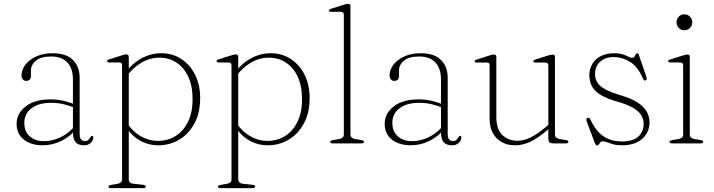

<svg xmlns="http://www.w3.org/2000/svg" viewBox="-20 -746 3716 999"><path d="M359.5 -57V-66V-71V-331Q359.5 -390.5 330.2 -421.2Q301 -452 246 -452Q191.5 -452 166.2 -430Q141 -408 141 -378.5V-350Q141 -337.5 134 -331.2Q127 -325 116 -325Q105.5 -325 98.8 -333.2Q92 -341.5 92 -353.5Q92 -383 112.2 -409.5Q132.5 -436 168.8 -452.5Q205 -469 253.5 -469Q324.5 -469 359.5 -434Q394.5 -399 394.5 -341V-50Q394.5 -29 401.8 -20.8Q409 -12.5 420.5 -12.5Q435.5 -12.5 441 -19Q446.5 -25.5 450 -31.5Q452 -34.5 453.8 -36.8Q455.5 -39 459 -39Q462 -39 463.8 -36.8Q465.5 -34.5 465.5 -30Q465.5 -20.5 459.8 -11.5Q454 -2.5 443.2 3.8Q432.5 10 417 10Q388 10 373.8 -5.8Q359.5 -21.5 359.5 -57ZM66.5 -102.5Q66.5 -155.5 113.5 -192.2Q160.5 -229 242.5 -229Q280 -229 312.8 -221Q345.5 -213 372 -202L370 -185Q343 -195.5 312.8 -203.2Q282.5 -211 247 -211Q180.5 -211 143.5 -182.5Q106.5 -154 106.5 -106.5Q106.5 -61 135.2 -36.2Q164 -11.5 208 -11.5Q253.5 -11.5 296.5 -32.5Q339.5 -53.5 372.5 -94L381.5 -81Q348.5 -37.5 301.2 -13.8Q254 10 201.5 10Q143 10 104.8 -19.2Q66.5 -48.5 66.5 -102.5Z M650 -449V-377.5V-375.5V187Q650 196.5 656.2 202.8Q662.5 209 674 210L723.5 215.5Q731 216 734.8 218.5Q738.5 221 738.5 225Q738.5 228.5 735.2 230.8Q732 233 725.5 233H557Q551 233 547.8 230.8Q544.5 228.5 544.5 225Q544.5 221.5 548.2 219.2Q552 217 559 216L591 210.5Q602 208.5 608.5 202.8Q615 197 615 187.5V-405Q615 -413.5 611.5 -417.2Q608 -421 599.5 -421H550.5Q543 -421 540 -422.8Q537 -424.5 537 -427.5Q537 -430.5 539.8 -433Q542.5 -435.5 549.5 -437.5L612.5 -457.5Q622 -460.5 627.8 -461.8Q633.5 -463 637.5 -463Q644 -463 647 -459.8Q650 -456.5 650 -449ZM633.5 -342.5 629.5 -363.5Q665.5 -414.5 715 -441.8Q764.5 -469 818.5 -469Q877.5 -469 923.2 -439.2Q969 -409.5 995.2 -356.8Q1021.5 -304 1021.5 -236.5Q1021.5 -159 991.8 -104Q962 -49 912.8 -19.5Q863.5 10 804 10Q745 10 697.2 -21.5Q649.5 -53 623.5 -108.5L629 -126Q657 -73 703.2 -43Q749.5 -13 802.5 -13Q852.5 -13 893.2 -38Q934 -63 958 -111.8Q982 -160.5 982 -230.5Q982 -299 959.5 -347Q937 -395 898 -420.5Q859 -446 809 -446Q760 -446 715 -419.5Q670 -393 633.5 -342.5Z M1219.5 -449V-377.5V-375.5V187Q1219.5 196.5 1225.8 202.8Q1232 209 1243.5 210L1293 215.5Q1300.5 216 1304.2 218.5Q1308 221 1308 225Q1308 228.5 1304.8 230.8Q1301.5 233 1295 233H1126.5Q1120.5 233 1117.2 230.8Q1114 228.5 1114 225Q1114 221.5 1117.8 219.2Q1121.5 217 1128.5 216L1160.5 210.5Q1171.5 208.5 1178 202.8Q1184.5 197 1184.5 187.5V-405Q1184.5 -413.5 1181 -417.2Q1177.5 -421 1169 -421H1120Q1112.5 -421 1109.5 -422.8Q1106.5 -424.5 1106.5 -427.5Q1106.5 -430.5 1109.2 -433Q1112 -435.5 1119 -437.5L1182 -457.5Q1191.5 -460.5 1197.2 -461.8Q1203 -463 1207 -463Q1213.5 -463 1216.5 -459.8Q1219.5 -456.5 1219.5 -449ZM1203 -342.5 1199 -363.5Q1235 -414.5 1284.5 -441.8Q1334 -469 1388 -469Q1447 -469 1492.8 -439.2Q1538.5 -409.5 1564.8 -356.8Q1591 -304 1591 -236.5Q1591 -159 1561.2 -104Q1531.5 -49 1482.2 -19.5Q1433 10 1373.5 10Q1314.5 10 1266.8 -21.5Q1219 -53 1193 -108.5L1198.5 -126Q1226.5 -73 1272.8 -43Q1319 -13 1372 -13Q1422 -13 1462.8 -38Q1503.5 -63 1527.5 -111.8Q1551.5 -160.5 1551.5 -230.5Q1551.5 -299 1529 -347Q1506.5 -395 1467.5 -420.5Q1428.5 -446 1378.5 -446Q1329.5 -446 1284.5 -419.5Q1239.5 -393 1203 -342.5Z M1803.5 -712V-46Q1803.5 -36.5 1810 -30.5Q1816.5 -24.5 1828 -22.5L1858 -17.5Q1865.5 -16.5 1869.5 -14.5Q1873.5 -12.5 1873.5 -8Q1873.5 -4.5 1870 -2.2Q1866.5 0 1860 0H1710.5Q1704.5 0 1701.2 -2.2Q1698 -4.5 1698 -8Q1698 -12 1701.8 -14Q1705.5 -16 1712.5 -17L1744.5 -22.5Q1756 -25 1762.5 -30.5Q1769 -36 1769 -45.5V-668Q1769 -676.5 1765.5 -680.5Q1762 -684.5 1753 -684.5H1704Q1697 -684.5 1694 -686.2Q1691 -688 1691 -690.5Q1691 -693.5 1693.8 -696Q1696.5 -698.5 1703 -700.5L1766.5 -720.5Q1776 -723.5 1782 -724.8Q1788 -726 1791.5 -726Q1798 -726 1800.8 -722.8Q1803.5 -719.5 1803.5 -712Z M2274.5 -57V-66V-71V-331Q2274.5 -390.5 2245.2 -421.2Q2216 -452 2161 -452Q2106.5 -452 2081.2 -430Q2056 -408 2056 -378.5V-350Q2056 -337.5 2049 -331.2Q2042 -325 2031 -325Q2020.5 -325 2013.8 -333.2Q2007 -341.5 2007 -353.5Q2007 -383 2027.2 -409.5Q2047.5 -436 2083.8 -452.5Q2120 -469 2168.5 -469Q2239.5 -469 2274.5 -434Q2309.5 -399 2309.5 -341V-50Q2309.5 -29 2316.8 -20.8Q2324 -12.5 2335.5 -12.5Q2350.5 -12.5 2356 -19Q2361.5 -25.5 2365 -31.5Q2367 -34.5 2368.8 -36.8Q2370.5 -39 2374 -39Q2377 -39 2378.8 -36.8Q2380.5 -34.5 2380.5 -30Q2380.5 -20.5 2374.8 -11.5Q2369 -2.5 2358.2 3.8Q2347.5 10 2332 10Q2303 10 2288.8 -5.8Q2274.5 -21.5 2274.5 -57ZM1981.5 -102.5Q1981.5 -155.5 2028.5 -192.2Q2075.5 -229 2157.5 -229Q2195 -229 2227.8 -221Q2260.5 -213 2287 -202L2285 -185Q2258 -195.5 2227.8 -203.2Q2197.5 -211 2162 -211Q2095.5 -211 2058.5 -182.5Q2021.5 -154 2021.5 -106.5Q2021.5 -61 2050.2 -36.2Q2079 -11.5 2123 -11.5Q2168.5 -11.5 2211.5 -32.5Q2254.5 -53.5 2287.5 -94L2296.5 -81Q2263.5 -37.5 2216.2 -13.8Q2169 10 2116.5 10Q2058 10 2019.8 -19.2Q1981.5 -48.5 1981.5 -102.5Z M2833 -29.5V-79V-83.5V-404.5Q2833 -412.5 2829.5 -416.5Q2826 -420.5 2817.5 -420.5H2768Q2761 -420.5 2758 -422.2Q2755 -424 2755 -427Q2755 -430 2757.8 -432.5Q2760.5 -435 2767 -436.5L2830.5 -457Q2840 -459.5 2846 -460.8Q2852 -462 2855.5 -462Q2862 -462 2864.8 -458.8Q2867.5 -455.5 2867.5 -448.5V-46Q2867.5 -36.5 2874 -30.5Q2880.5 -24.5 2892 -22.5L2922 -17.5Q2929.5 -16.5 2933.5 -14.5Q2937.5 -12.5 2937.5 -8Q2937.5 -4.5 2934 -2.2Q2930.5 0 2924 0H2860Q2844.5 0 2838.8 -5.8Q2833 -11.5 2833 -29.5ZM2527.5 -130V-404.5Q2527.5 -412.5 2524.2 -416.5Q2521 -420.5 2512 -420.5H2463Q2455.5 -420.5 2452.5 -422.2Q2449.5 -424 2449.5 -427Q2449.5 -430 2452.2 -432.5Q2455 -435 2462 -436.5L2525.5 -457Q2534.5 -459.5 2540.8 -460.8Q2547 -462 2550.5 -462Q2556.5 -462 2559.5 -458.8Q2562.5 -455.5 2562.5 -448.5V-137Q2562.5 -75 2593.2 -44.2Q2624 -13.5 2673.5 -13.5Q2704 -13.5 2739.8 -30.5Q2775.5 -47.5 2820.5 -85.5L2844.5 -106L2857.5 -94L2831.5 -72Q2779 -27 2739.5 -8.5Q2700 10 2661 10Q2600.5 10 2564 -27Q2527.5 -64 2527.5 -130Z M3172 -449Q3129.5 -449 3102.8 -425Q3076 -401 3076 -361Q3076 -336 3088.2 -316.5Q3100.5 -297 3130 -281Q3159.5 -265 3210.5 -250Q3264.5 -234 3297.5 -212.5Q3330.5 -191 3345 -165Q3359.5 -139 3359.5 -109Q3359.5 -57.5 3321.5 -23.8Q3283.5 10 3215.5 10Q3189 10 3170.5 4.8Q3152 -0.5 3138.8 -5.5Q3125.5 -10.5 3116 -10.5Q3107 -10.5 3103 -5.2Q3099 0 3096 5.2Q3093 10.5 3086.5 10.5Q3083 10.5 3080.8 8.2Q3078.5 6 3076 0.5L3032.5 -115Q3030.5 -120.5 3031 -125.5Q3031.5 -130.5 3037 -132.5Q3042 -134.5 3045.8 -132.2Q3049.5 -130 3051.5 -125Q3073 -79 3099 -54Q3125 -29 3154.8 -19.5Q3184.5 -10 3215.5 -10Q3272.5 -10 3300.8 -35Q3329 -60 3329 -101Q3329 -125 3316.8 -145.8Q3304.5 -166.5 3274.5 -184.5Q3244.5 -202.5 3191 -217.5Q3137.5 -233 3106 -252Q3074.5 -271 3060.5 -296.2Q3046.5 -321.5 3046.5 -355Q3046.5 -387.5 3061.8 -413.2Q3077 -439 3106 -454Q3135 -469 3176.5 -469Q3202.5 -469 3220 -463.2Q3237.5 -457.5 3249.2 -451.5Q3261 -445.5 3268.5 -445.5Q3278 -445.5 3281.5 -451.5Q3285 -457.5 3287.8 -463.2Q3290.5 -469 3296 -469Q3298.5 -469 3300.5 -467.5Q3302.5 -466 3303.5 -462L3341 -353Q3344 -345 3344.8 -337.5Q3345.5 -330 3338.5 -327.5Q3333.5 -326 3330 -329.8Q3326.5 -333.5 3323 -342Q3298.5 -399 3258.2 -424Q3218 -449 3172 -449Z M3569 -449V-46Q3569 -36.5 3575.5 -30.5Q3582 -24.5 3593.5 -22.5L3623.5 -17.5Q3631 -16.5 3635 -14.5Q3639 -12.5 3639 -8Q3639 -4.5 3635.5 -2.2Q3632 0 3625.5 0H3476Q3470 0 3466.8 -2.2Q3463.5 -4.5 3463.5 -8Q3463.5 -12 3467.2 -14Q3471 -16 3478 -17L3510 -22.5Q3521.5 -25 3528 -30.5Q3534.5 -36 3534.5 -45.5V-405Q3534.5 -413 3531 -417Q3527.5 -421 3518.5 -421H3469.5Q3462.5 -421 3459.5 -422.8Q3456.5 -424.5 3456.5 -427.5Q3456.5 -430.5 3459.2 -433Q3462 -435.5 3468.5 -437L3532 -457Q3541.5 -460 3547.5 -461.2Q3553.5 -462.5 3557 -462.5Q3563.5 -462.5 3566.2 -459.2Q3569 -456 3569 -449ZM3540.5 -588.5Q3523.5 -588.5 3511.8 -600.8Q3500 -613 3500 -630Q3500 -647.5 3511.8 -659.5Q3523.5 -671.5 3540.5 -671.5Q3558 -671.5 3570 -659.2Q3582 -647 3582 -630Q3582 -613 3570 -600.8Q3558 -588.5 3540.5 -588.5Z"/></svg>

Font: Fraunces Thin
Style: Regular
Weight: 250
Version: Version 1.000;[b76b70a41]